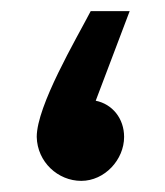

<svg xmlns="http://www.w3.org/2000/svg" viewBox="-20 -325 296 345"><path d="M126 0C168 0 203 -38 203 -79C203 -112 182 -138 152 -144L213 -305H143C117 -255 46 -135 46 -79C47 -34 84 0 126 0Z"/></svg>

Font: Noto Sans Arabic UI XCn SmBd
Style: Regular
Weight: 600
Width: 2
Designer: Monotype Design Team, Nadine Chahine and Nizar Qandah
Foundry: Monotype Imaging Inc.
Version: Version 2.010